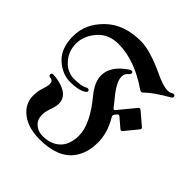

<svg xmlns="http://www.w3.org/2000/svg" viewBox="-256 -873 1172 1172"><g transform="rotate(45 329.5 -287.0)"><path d="M287.1 -718.3Q367.7 -718.3 504.9 -653.8Q577.1 -619.6 615.7 -619.6Q631.8 -619.6 641.4 -625.5Q650.9 -631.3 657.7 -631.3Q669.4 -631.3 669.4 -618.7Q669.4 -610.4 658.2 -604Q563 -550.3 517.1 -504.4Q512.7 -500 506.6 -500Q500.5 -500 495.1 -503.9Q343.8 -609.4 202.1 -609.4Q117.2 -609.4 67.1 -551.8Q17.1 -494.1 17.1 -428Q17.1 -361.8 59.8 -314Q102.5 -266.1 163.1 -266.1Q223.6 -266.1 251 -281.7Q256.8 -285.2 260.7 -285.2Q275.4 -285.2 275.4 -272Q275.4 -266.1 265.6 -259.3Q230.5 -235.8 159.4 -235.8Q88.4 -235.8 30.3 -289.3Q-27.8 -342.8 -27.8 -447.8Q-27.8 -552.7 56.9 -635.5Q141.6 -718.3 287.1 -718.3ZM51.8 -195.8Q85 -195.8 124 -183.6Q203.1 -158.7 203.1 -93.8Q203.1 -69.8 190.4 -35.6Q177.7 -1.5 177.7 28.3Q177.7 64 198.7 85.9Q228 116.2 272.9 116.2Q354 116.2 397 63Q427.7 23.9 427.7 -43.5Q427.7 -141.1 316.4 -275.4Q262.7 -340.3 262.7 -398.9Q262.7 -480.5 360.8 -545.4Q369.1 -550.8 375 -550.8Q386.2 -550.8 386.2 -537.6Q386.2 -530.8 376.5 -522.9Q356 -506.8 356 -481Q356 -433.1 426.3 -351.1Q439.9 -335 458 -311Q462.4 -305.7 466.6 -305.7Q470.7 -305.7 475.1 -311L563 -418Q567.9 -423.8 572.8 -423.8Q577.6 -423.8 582 -419.9L663.1 -350.6Q667.5 -346.7 667.5 -342.3Q667.5 -337.9 663.6 -333L597.2 -252Q592.3 -246.1 587.4 -246.1Q582.5 -246.1 578.6 -249.5L518.6 -300.8Q514.6 -304.2 509.8 -304.2Q504.9 -304.2 501 -299.3L491.2 -287.1Q485.8 -280.8 485.8 -274.9Q485.8 -269 488.8 -264.2Q539.6 -179.7 539.6 -95.2Q539.6 -4.4 495.1 56.2Q430.7 143.6 272.9 143.6Q160.2 143.6 99.6 84Q56.6 41.5 56.6 -20Q56.6 -54.7 67.9 -88.4Q79.1 -122.1 79.1 -138.7Q79.1 -166.5 55.2 -168.9Q38.6 -170.4 38.6 -183.1Q38.6 -195.8 51.8 -195.8Z"/></g></svg>

Font: UnifrakturMaguntia16
Style: Book
Weight: 400
Designer: j. 'mach' wust, Gerrit Ansmann, Georg Duffner, based on a font by Peter Wiegel, original typeface by Carl Albert Fahrenw
Version: Version 2017-03-19